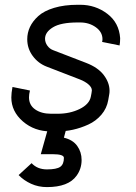

<svg xmlns="http://www.w3.org/2000/svg" viewBox="-20 -532 565 795"><path d="M252 -37.6V10.3L244.6 38.1Q281.7 46.9 299.8 72.3Q317.9 97.7 317.9 130.4Q317.9 167 296.9 195.8Q263.2 242.7 174.3 242.7Q139.2 242.7 108.9 229Q78.6 215.3 57.1 192.9L110.8 143.6Q134.8 169.4 174.3 169.4Q214.4 169.4 229.5 158.7Q244.6 147.9 244.6 121.6Q244.6 106.4 197.3 106.4H148.9L178.7 0.5V-37.6ZM312 -512.2Q375 -512.2 424.1 -475.1Q473.1 -438 477.5 -374Q477.5 -356.4 475.1 -343.8L402.8 -358.4Q404.3 -364.3 404.3 -369.6Q404.3 -399.4 376.7 -419.2Q349.1 -439 312 -439H301.8Q231.9 -439 199.2 -418.9Q166.5 -398.9 166.5 -371.6Q166.5 -356.4 176 -343Q185.5 -329.6 200.2 -324.2L336.9 -271.5Q386.2 -252.4 409.9 -220.9Q433.6 -189.5 433.6 -155.8Q433.6 -147.5 432.1 -140.1L428.2 -117.7Q422.4 -83.5 399.9 -57.1Q377.4 -30.8 345.9 -16.4Q314.5 -2 282.2 5.1Q250 12.2 218.8 12.2H191.4Q122.6 12.2 74.7 -29.3Q26.9 -70.8 26.9 -128.4Q26.9 -146.5 31.7 -171.9L104 -157.2Q100.1 -141.6 100.1 -128.9Q100.1 -96.7 125.7 -78.9Q151.4 -61 191.4 -61H218.8Q269.5 -61 309.6 -80.6Q349.6 -100.1 356 -131.3L358.9 -146.5Q360.4 -153.8 360.4 -157.7Q360.4 -170.4 346.2 -182.6Q332 -194.8 310.5 -203.1L173.8 -255.9Q138.2 -269.5 115.5 -300.3Q92.8 -331.1 92.8 -369.6Q92.8 -396 104 -420.2Q115.2 -444.3 138.7 -465.6Q162.1 -486.8 204.1 -499.5Q246.1 -512.2 301.8 -512.2Z"/></svg>

Font: Anka/Coder Condensed
Style: Italic
Weight: 400
Width: 4
Italic angle: -12°
Monospace: yes
Version: Version 001.100